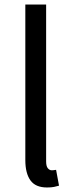

<svg xmlns="http://www.w3.org/2000/svg" viewBox="-20 -816 324 849"><path d="M188 13Q137 13 114.5 -18.5Q92 -50 92 -108V-796H184V-102Q184 -81 191.5 -72Q199 -63 209 -63Q213 -63 217 -63.5Q221 -64 228 -65L241 5Q231 8 219 10.5Q207 13 188 13Z"/></svg>

Font: Chocolate Classical Sans
Style: Regular
Weight: 400
Designer: 田海東、宇文滿月
Foundry: Moonlit Owen
Version: Version 1.001